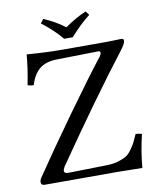

<svg xmlns="http://www.w3.org/2000/svg" viewBox="-89 -881 783 953"><g transform="rotate(-10 302.0 -405.0)"><path d="M279.8 -696.8Q243.7 -741.7 179.2 -792L194.8 -812Q254.9 -786.1 300.8 -751Q357.9 -791 408.2 -812L422.9 -792Q373 -753.9 323.2 -696.8ZM550.8 2Q550.3 2 424.3 0H60.1Q41 0 41 -15.1Q41 -27.3 48.8 -38.1Q128.9 -157.2 248.5 -323.7Q368.2 -490.2 438 -579.1Q445.8 -590.3 445.8 -597.2Q445.8 -606 436 -606L225.1 -602.1Q169.9 -601.1 138.4 -575Q106.9 -548.8 90.8 -496.1Q77.6 -496.1 61 -501Q78.1 -589.8 83 -652.8Q182.1 -645 264.2 -645H484.9Q502 -645 528.1 -646Q554.2 -647 558.1 -647Q571.3 -647 570.8 -636.2Q570.8 -622.1 546.9 -590.8Q391.1 -389.6 171.9 -71.8Q164.1 -57.6 164.1 -51.8Q164.1 -36.6 189 -38.1L381.8 -42Q414.1 -43 438.5 -50.5Q462.9 -58.1 478 -67.1Q493.2 -76.2 507.6 -96.7Q522 -117.2 528.6 -130.1Q535.2 -143.1 546.9 -169.9Q560.1 -169.9 578.1 -165Q557.6 -80.1 550.8 2Z"/></g></svg>

Font: Linux Libertine Capitals
Style: Small Caps
Weight: 400
Designer: Philipp H. Poll
Foundry: Philipp H. Poll
Version: Version 5.1.3